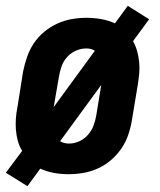

<svg xmlns="http://www.w3.org/2000/svg" viewBox="-29 -589 549 658"><path d="M65 49 -9 3 47 -72Q37 -88 32 -106.5Q27 -125 25.5 -144.5Q24 -164 25.5 -184Q27 -204 31 -223L50 -343Q55 -368 63.5 -393Q72 -418 86.5 -440Q101 -462 122 -479.5Q143 -497 167 -508Q191 -519 216.5 -523.5Q242 -528 267 -528Q293 -528 318 -523.5Q343 -519 365 -509L409 -569L482 -523L427 -448Q436 -432 441 -413.5Q446 -395 448 -375.5Q450 -356 448 -336Q446 -316 443 -297L423 -177Q419 -152 410.5 -127Q402 -102 387 -80Q372 -58 351.5 -40.5Q331 -23 307 -12Q283 -1 257 3.5Q231 8 206 8Q180 8 155.5 3.5Q131 -1 109 -11ZM155 -222 296 -415Q290 -419 282.5 -421Q275 -423 267 -423Q249 -423 231.5 -415.5Q214 -408 201 -393.5Q188 -379 182 -361.5Q176 -344 173 -326ZM207 -97Q225 -97 242 -104.5Q259 -112 272 -126.5Q285 -141 291.5 -158.5Q298 -176 301 -194L318 -298L177 -105Q183 -101 191 -99Q199 -97 207 -97Z"/></svg>

Font: Iosevka Extrabold Oblique
Style: Regular
Weight: 800
Italic angle: -9°
Monospace: yes
Designer: Belleve Invis
Foundry: Belleve Invis
Version: Version 32.5.0; ttfautohint (v1.8.4)